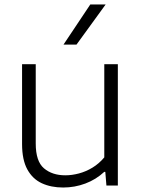

<svg xmlns="http://www.w3.org/2000/svg" viewBox="-20 -828 632 857"><path d="M262 9Q208 9 166.8 -10Q125.5 -29 102 -71.8Q78.5 -114.5 78.5 -185V-541.5H139.5V-187.5Q139.5 -108 176.2 -76.8Q213 -45.5 271.5 -45.5Q301 -45.5 332.2 -53.8Q363.5 -62 392.8 -79.8Q422 -97.5 445.5 -125.5V-541.5H506V0H455L450 -61H445.5Q408.5 -26.5 361 -8.8Q313.5 9 262 9ZM263.5 -629 383 -808H451.5L321.5 -629Z"/></svg>

Font: Encode Sans SemiExpanded Light
Style: Regular
Weight: 300
Width: 6
Designer: Multiple Designers
Foundry: Impallari Type
Version: Version 3.002